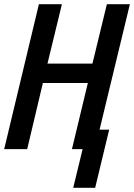

<svg xmlns="http://www.w3.org/2000/svg" viewBox="-26 -713 641 918"><path d="M324 185 369 0H318L394 -316H179L104 0H-6L160 -693H270L201 -409H416L485 -693H595L450 -93H496L429 185Z"/></svg>

Font: Ubuntu Sans Mono Medium
Style: Italic
Weight: 500
Italic angle: -13.5°
Monospace: yes
Designer: Dalton Maag Ltd
Foundry: Dalton Maag Ltd
Version: Version 1.006